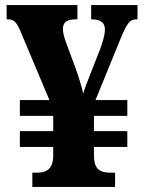

<svg xmlns="http://www.w3.org/2000/svg" viewBox="-20 -734 568 754"><path d="M107 0H432V-56H411C368 -56 349 -75 349 -123V-157H480V-219H349V-279H480V-341H355L453 -581C479 -643 489 -658 516 -658H520V-714H338V-658H340C373 -658 392 -646 392 -619C392 -595 383 -568 372 -538L332 -436C321 -408 312 -386 307 -366C301 -393 291 -426 276 -468L242 -560C233 -584 227 -604 227 -620C227 -647 243 -658 277 -658H284V-714H6V-658H12C36 -658 46 -646 63 -605L174 -341H58V-279H189V-219H58V-157H189V-122C189 -78 169 -56 128 -56H107Z"/></svg>

Font: Noto Serif Lao SemiCondensed ExtraBold
Style: Regular
Weight: 800
Width: 4
Designer: Monotype Design Team
Foundry: Monotype Imaging Inc.
Version: Version 2.003